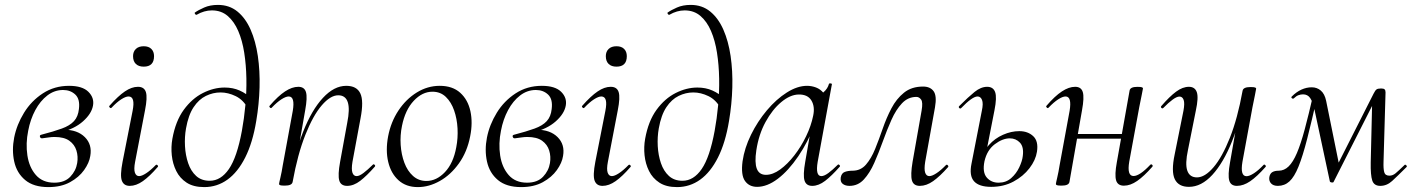

<svg xmlns="http://www.w3.org/2000/svg" viewBox="-20 -749 5765 783"><path d="M177.4 14Q117 14 82.6 -14.8Q48.2 -43.6 38 -90.1Q27.8 -136.6 37.8 -188Q48.2 -240.6 77.9 -289Q107.6 -337.4 154.7 -368.2Q201.8 -399 261.6 -399Q316 -399 340.6 -374.5Q365.2 -350 359.2 -318Q353.2 -285 318.3 -254Q283.4 -223 225.6 -209L240.6 -220Q295.8 -220 326.1 -189.7Q356.4 -159.4 348.2 -113Q344 -85 323 -55.5Q302 -26 265.5 -6Q229 14 177.4 14ZM201.4 -4Q243.6 -4 266.7 -28.3Q289.8 -52.6 294.8 -84Q299.2 -110.6 291.7 -135.1Q284.2 -159.6 262.8 -175Q241.4 -190.4 202.6 -190.4Q191.2 -190.4 179.7 -188.7Q168.2 -187 152.4 -185Q145.4 -184 143.1 -190.8Q140.8 -197.6 147.8 -199.4Q199.4 -212.8 232.1 -224.7Q264.8 -236.6 281.7 -255Q298.6 -273.4 301.8 -304.2Q307 -344.6 287.2 -363.3Q267.4 -382 237.2 -382Q202.2 -382 173.2 -359.8Q144.2 -337.6 124 -300Q103.8 -262.4 95 -216Q84.4 -163.8 91.7 -115.2Q99 -66.6 126.3 -35.3Q153.6 -4 201.4 -4Z M509.2 9Q485 9 477 -12Q469 -33 479.8 -89L520.8 -297Q532.4 -355.6 504.2 -355.6Q492.6 -355.6 474.5 -344Q456.4 -332.4 435.2 -310Q432 -306 427.6 -310.5Q423.2 -315 427 -318.2Q461.4 -357.2 489.2 -376.1Q517 -395 542.6 -395Q568.2 -395 575 -373.3Q581.8 -351.6 571.4 -299.4L531 -89Q525.2 -58.6 530.2 -44.7Q535.2 -30.8 547.2 -30.8Q558.2 -30.8 576 -42.4Q593.8 -54 614.6 -75.4Q618.6 -79.4 622.6 -75Q626.6 -70.6 622.6 -67.4Q590 -29.6 562.6 -10.3Q535.2 9 509.2 9ZM566 -477.2Q545.6 -477.2 534.1 -488.2Q522.6 -499.2 522.6 -520Q522.6 -538.4 534.1 -549.4Q545.6 -560.4 566 -560.4Q586.4 -560.4 597.3 -549.4Q608.2 -538.4 608.2 -520Q608.2 -477.2 566 -477.2Z M812.8 14Q768.8 14 741 -4.2Q713.2 -22.4 698.7 -51.8Q684.2 -81.2 680.6 -115.6Q677 -150 683 -183.2Q696 -255.4 729.5 -301.3Q763 -347.2 807.3 -369.6Q851.6 -392 896 -392Q930 -392 957.2 -379.9Q984.4 -367.8 1006.4 -346.6L991.6 -306.2Q972.4 -341.8 941.3 -356.9Q910.2 -372 879.4 -372Q848.6 -372 819.7 -357.9Q790.8 -343.8 769.5 -311.8Q748.2 -279.8 738.6 -225.4Q732.4 -190.4 734.4 -153.1Q736.4 -115.8 747.4 -83.5Q758.4 -51.2 779.9 -31.5Q801.4 -11.8 835.2 -11.8Q880.6 -11.8 913.6 -59.8Q946.6 -107.8 966.4 -215.2Q975.4 -264 980.6 -319.1Q985.8 -374.2 984.8 -429.1Q983.8 -484 976 -534Q968.2 -584 951.6 -622.6Q935 -661.2 908.6 -683.9Q882.2 -706.6 844 -706.6Q812.8 -706.6 782 -688.8Q778.2 -687.6 775.4 -692.1Q772.6 -696.6 774.8 -697.8Q788.6 -707.8 812.8 -718.4Q837 -729 868.8 -729Q915.2 -729 948.3 -702Q981.4 -675 1002 -628.1Q1022.6 -581.2 1031.5 -520.6Q1040.4 -460 1038.5 -392.2Q1036.6 -324.4 1025 -255.6Q1010.4 -167 980.1 -106.9Q949.8 -46.8 907.5 -16.4Q865.2 14 812.8 14Z M1395.6 9Q1369.8 9 1363.5 -13.2Q1357.2 -35.4 1367 -89L1396 -248Q1418.8 -360.4 1359.4 -360.4Q1327.4 -360.4 1292 -319.2Q1256.6 -278 1225.2 -198.9Q1193.8 -119.8 1173.4 -7.2L1161 -8.2Q1181.8 -124.8 1216.7 -212.9Q1251.6 -301 1297.1 -350Q1342.6 -399 1392 -399Q1434.8 -399 1449.4 -368.2Q1464 -337.4 1450.4 -267L1417.4 -89Q1412.4 -58.6 1417.3 -44.7Q1422.2 -30.8 1434.4 -30.8Q1445.4 -30.8 1462.4 -43.6Q1479.4 -56.4 1500.2 -77Q1503.2 -81 1507.6 -77Q1512 -73 1508.2 -69Q1475.6 -32 1449 -11.5Q1422.4 9 1395.6 9ZM1141.4 8Q1127.2 8 1122.6 6.3Q1118 4.6 1118 1.6Q1118 -1.6 1123.5 -24.8Q1129 -48 1133 -74L1174 -297Q1183.8 -355.6 1157.4 -355.6Q1145.8 -355.6 1127.7 -344Q1109.6 -332.4 1088.2 -310Q1085.2 -306 1080.8 -310.5Q1076.4 -315 1080.2 -318.2Q1113.8 -357.2 1142.4 -376.1Q1171 -395 1196.6 -395Q1221.4 -395 1227.8 -373.3Q1234.2 -351.6 1224.6 -299.4L1173.4 -7.2Q1170.8 8 1141.4 8Z M1684 14Q1636.2 14 1605.3 -13.8Q1574.4 -41.6 1563.2 -88.6Q1552 -135.6 1562.8 -193Q1574 -251.6 1604.8 -298.1Q1635.6 -344.6 1679.6 -371.8Q1723.6 -399 1773.4 -399Q1825.4 -399 1856.8 -370.7Q1888.2 -342.4 1898.4 -295.5Q1908.6 -248.6 1897.4 -193Q1885.2 -129.8 1851.7 -82.9Q1818.2 -36 1773.8 -11Q1729.4 14 1684 14ZM1718.8 -11Q1760.4 -11 1794.7 -47.3Q1829 -83.6 1840.8 -149Q1848 -186 1845.9 -225.3Q1843.8 -264.6 1832 -298.6Q1820.2 -332.6 1798.2 -353.8Q1776.2 -375 1743.6 -375Q1702 -375 1667.2 -337.8Q1632.4 -300.6 1619.4 -236Q1611.4 -197.4 1614 -158Q1616.6 -118.6 1629.1 -85.2Q1641.6 -51.8 1664.4 -31.4Q1687.2 -11 1718.8 -11Z M2105.4 14Q2045 14 2010.6 -14.8Q1976.2 -43.6 1966 -90.1Q1955.8 -136.6 1965.8 -188Q1976.2 -240.6 2005.9 -289Q2035.6 -337.4 2082.7 -368.2Q2129.8 -399 2189.6 -399Q2244 -399 2268.6 -374.5Q2293.2 -350 2287.2 -318Q2281.2 -285 2246.3 -254Q2211.4 -223 2153.6 -209L2168.6 -220Q2223.8 -220 2254.1 -189.7Q2284.4 -159.4 2276.2 -113Q2272 -85 2251 -55.5Q2230 -26 2193.5 -6Q2157 14 2105.4 14ZM2129.4 -4Q2171.6 -4 2194.7 -28.3Q2217.8 -52.6 2222.8 -84Q2227.2 -110.6 2219.7 -135.1Q2212.2 -159.6 2190.8 -175Q2169.4 -190.4 2130.6 -190.4Q2119.2 -190.4 2107.7 -188.7Q2096.2 -187 2080.4 -185Q2073.4 -184 2071.1 -190.8Q2068.8 -197.6 2075.8 -199.4Q2127.4 -212.8 2160.1 -224.7Q2192.8 -236.6 2209.7 -255Q2226.6 -273.4 2229.8 -304.2Q2235 -344.6 2215.2 -363.3Q2195.4 -382 2165.2 -382Q2130.2 -382 2101.2 -359.8Q2072.2 -337.6 2052 -300Q2031.8 -262.4 2023 -216Q2012.4 -163.8 2019.7 -115.2Q2027 -66.6 2054.3 -35.3Q2081.6 -4 2129.4 -4Z M2437.2 9Q2413 9 2405 -12Q2397 -33 2407.8 -89L2448.8 -297Q2460.4 -355.6 2432.2 -355.6Q2420.6 -355.6 2402.5 -344Q2384.4 -332.4 2363.2 -310Q2360 -306 2355.6 -310.5Q2351.2 -315 2355 -318.2Q2389.4 -357.2 2417.2 -376.1Q2445 -395 2470.6 -395Q2496.2 -395 2503 -373.3Q2509.8 -351.6 2499.4 -299.4L2459 -89Q2453.2 -58.6 2458.2 -44.7Q2463.2 -30.8 2475.2 -30.8Q2486.2 -30.8 2504 -42.4Q2521.8 -54 2542.6 -75.4Q2546.6 -79.4 2550.6 -75Q2554.6 -70.6 2550.6 -67.4Q2518 -29.6 2490.6 -10.3Q2463.2 9 2437.2 9ZM2494 -477.2Q2473.6 -477.2 2462.1 -488.2Q2450.6 -499.2 2450.6 -520Q2450.6 -538.4 2462.1 -549.4Q2473.6 -560.4 2494 -560.4Q2514.4 -560.4 2525.3 -549.4Q2536.2 -538.4 2536.2 -520Q2536.2 -477.2 2494 -477.2Z M2740.8 14Q2696.8 14 2669 -4.2Q2641.2 -22.4 2626.7 -51.8Q2612.2 -81.2 2608.6 -115.6Q2605 -150 2611 -183.2Q2624 -255.4 2657.5 -301.3Q2691 -347.2 2735.3 -369.6Q2779.6 -392 2824 -392Q2858 -392 2885.2 -379.9Q2912.4 -367.8 2934.4 -346.6L2919.6 -306.2Q2900.4 -341.8 2869.3 -356.9Q2838.2 -372 2807.4 -372Q2776.6 -372 2747.7 -357.9Q2718.8 -343.8 2697.5 -311.8Q2676.2 -279.8 2666.6 -225.4Q2660.4 -190.4 2662.4 -153.1Q2664.4 -115.8 2675.4 -83.5Q2686.4 -51.2 2707.9 -31.5Q2729.4 -11.8 2763.2 -11.8Q2808.6 -11.8 2841.6 -59.8Q2874.6 -107.8 2894.4 -215.2Q2903.4 -264 2908.6 -319.1Q2913.8 -374.2 2912.8 -429.1Q2911.8 -484 2904 -534Q2896.2 -584 2879.6 -622.6Q2863 -661.2 2836.6 -683.9Q2810.2 -706.6 2772 -706.6Q2740.8 -706.6 2710 -688.8Q2706.2 -687.6 2703.4 -692.1Q2700.6 -696.6 2702.8 -697.8Q2716.6 -707.8 2740.8 -718.4Q2765 -729 2796.8 -729Q2843.2 -729 2876.3 -702Q2909.4 -675 2930 -628.1Q2950.6 -581.2 2959.5 -520.6Q2968.4 -460 2966.5 -392.2Q2964.6 -324.4 2953 -255.6Q2938.4 -167 2908.1 -106.9Q2877.8 -46.8 2835.5 -16.4Q2793.2 14 2740.8 14Z M3067.6 13Q3035.2 13 3018.1 -11.1Q3001 -35.2 3008.2 -91Q3016 -145.2 3042.7 -199.5Q3069.4 -253.8 3107.5 -299.1Q3145.6 -344.4 3188.7 -371.7Q3231.8 -399 3271.4 -399Q3289.8 -399 3307.6 -392.3Q3325.4 -385.6 3338.1 -370.3Q3350.8 -355 3352.8 -330.4L3310.4 -357Q3322.6 -359 3339.1 -373.4Q3355.6 -387.8 3360.6 -407Q3362.6 -410 3368.1 -408.8Q3373.6 -407.6 3372.6 -405.6L3314.6 -89Q3304.8 -30.8 3329.6 -30.8Q3341.2 -30.8 3358.4 -43.5Q3375.6 -56.2 3396.4 -77Q3399.4 -80 3403.4 -76Q3407.4 -72 3404.4 -69Q3371.8 -32 3345.1 -11.5Q3318.4 9 3292.4 9Q3267.6 9 3260.9 -12.9Q3254.2 -34.8 3263.8 -89L3288 -229L3305 -246Q3275.4 -170.4 3235.4 -111.6Q3195.4 -52.8 3152 -19.9Q3108.6 13 3067.6 13ZM3103.6 -36Q3131.6 -36 3161.6 -57.8Q3191.6 -79.6 3219.3 -115.2Q3247 -150.8 3267.5 -193.5Q3288 -236.2 3296.2 -277Q3304.2 -314 3289 -339.2Q3273.8 -364.4 3236.6 -363.6Q3202.2 -362.8 3166 -332.6Q3129.8 -302.4 3102 -251.6Q3074.2 -200.8 3064.4 -136Q3056.8 -85.8 3066.4 -60.9Q3076 -36 3103.6 -36Z M3444.4 9Q3427 9 3416.6 0.7Q3406.2 -7.6 3408.6 -25.2Q3411.8 -43 3425.2 -47.9Q3438.6 -52.8 3456.4 -52.8Q3490 -52.8 3511.6 -77.8Q3533.2 -102.8 3548.9 -141.6Q3564.6 -180.4 3579.8 -224.4Q3595 -268.4 3615.3 -307.2Q3635.6 -346 3666.6 -371Q3697.6 -396 3744.4 -396Q3773.8 -396 3787.5 -376.9Q3801.2 -357.8 3793 -311.2L3753 -89Q3748.2 -58.6 3753 -44.7Q3757.8 -30.8 3770 -30.8Q3781 -30.8 3798.8 -42.4Q3816.6 -54 3837.4 -75.4Q3841.2 -79.4 3845.2 -75Q3849.2 -70.6 3846.2 -67.4Q3812.8 -29.6 3785.4 -10.3Q3758 9 3731.2 9Q3705.4 9 3699 -13.2Q3692.6 -35.4 3701.6 -89L3738.4 -298Q3744.4 -332 3736.4 -342.9Q3728.4 -353.8 3717.4 -353.8Q3683 -353.8 3658.4 -327.7Q3633.8 -301.6 3615.4 -260.2Q3597 -218.8 3580.3 -172.4Q3563.6 -126 3545.3 -84.6Q3527 -43.2 3502.9 -17.1Q3478.8 9 3444.4 9Z M4022.4 13Q3972.6 13 3952.2 -9.8Q3931.8 -32.6 3942 -82L3984 -297Q3990.6 -326.8 3984.9 -341.2Q3979.2 -355.6 3966.6 -355.6Q3955.8 -355.6 3938.8 -343.4Q3921.8 -331.2 3900 -308.4Q3896 -304.4 3892 -308.5Q3888 -312.6 3892 -316.6Q3928.6 -353.2 3954.4 -374.1Q3980.2 -395 4005.8 -395Q4030.6 -395 4038.3 -373.3Q4046 -351.6 4035.6 -299.4L3994.8 -91.4Q3985.8 -46.6 4003.9 -25.3Q4022 -4 4052.4 -4Q4082.6 -4 4103.6 -22.5Q4124.6 -41 4136.7 -66.7Q4148.8 -92.4 4151 -112.4Q4156 -149.6 4139.5 -167.2Q4123 -184.8 4098.2 -184.8Q4068.6 -184.8 4036.9 -160.9Q4005.2 -137 3994.8 -91.4L3981.2 -92.4Q3988.8 -130.6 4013 -157.7Q4037.2 -184.8 4070.6 -199.5Q4104 -214.2 4136.6 -214.2Q4171.8 -214.2 4193.7 -193.6Q4215.6 -173 4208.8 -130Q4203.6 -96 4178.3 -63Q4153 -30 4113 -8.5Q4073 13 4022.4 13Z M4309.4 8Q4295.2 8 4290.6 6.3Q4286 4.6 4286 1.6Q4286 -1.6 4291.5 -24.8Q4297 -48 4301 -74L4342 -297Q4351.8 -355.6 4325.4 -355.6Q4313.8 -355.6 4295.7 -344Q4277.6 -332.4 4256.2 -310Q4253.2 -306 4248.8 -310.5Q4244.4 -315 4248.2 -318.2Q4281.8 -357.2 4310.4 -376.1Q4339 -395 4364.6 -395Q4389.4 -395 4395.8 -373.3Q4402.2 -351.6 4392.6 -299.4L4341.4 -7.2Q4338.8 8 4309.4 8ZM4346 -183.4 4349.8 -202.6H4582.2L4579.2 -183.4ZM4563.4 8.2Q4537.8 8.2 4531.5 -13.9Q4525.2 -36 4534.6 -87.4L4586.6 -379.6Q4589.2 -394.8 4617.8 -394.8Q4633 -394.8 4637.1 -393Q4641.2 -391.2 4641.2 -388.4Q4641.2 -385.2 4636.2 -362.4Q4631.2 -339.6 4626.2 -312.8L4585.2 -89.8Q4575.4 -31.2 4602.6 -31.2Q4627.6 -31.2 4670.8 -76.8Q4674.8 -80.8 4678.8 -76.7Q4682.8 -72.6 4679 -68.6Q4645.4 -30.4 4617.6 -11.1Q4589.8 8.2 4563.4 8.2Z M4828.8 13Q4786 13 4770.9 -18.3Q4755.8 -49.6 4770.4 -119L4806.2 -297Q4812 -327.6 4807.1 -341.4Q4802.2 -355.2 4790 -355.2Q4779.2 -355.2 4762.2 -342.8Q4745.2 -330.4 4724.4 -309Q4720.4 -305 4716.4 -309Q4712.4 -313 4716.4 -317Q4749.2 -355 4776 -375Q4802.8 -395 4828.6 -395Q4853 -395 4860.7 -373.2Q4868.4 -351.4 4856.6 -297L4824.8 -138Q4812.4 -80.4 4822 -53Q4831.6 -25.6 4861.4 -25.6Q4893.6 -25.6 4928.9 -66.8Q4964.2 -108 4995.6 -187.1Q5027 -266.2 5047.4 -378.8L5059.8 -377.8Q5040 -261.4 5004.6 -173.2Q4969.2 -85 4924.2 -36Q4879.2 13 4828.8 13ZM5024.2 9Q4999.4 9 4993.1 -12.7Q4986.8 -34.4 4996.2 -86.6L5047.4 -378.8Q5050 -394 5079.4 -394Q5093.8 -394 5098.3 -392.2Q5102.8 -390.4 5102.8 -387.6Q5102.8 -384.4 5097.8 -361.2Q5092.8 -338 5087.8 -312L5046.8 -89Q5037 -30.4 5063.4 -30.4Q5075 -30.4 5093.1 -42Q5111.2 -53.6 5132.6 -76Q5135.6 -80 5140 -75.5Q5144.4 -71 5140.6 -67.8Q5106.2 -28.8 5078.5 -9.9Q5050.8 9 5024.2 9Z M5609 9Q5583.6 9 5576.3 -12.7Q5569 -34.4 5570 -86.6L5576.2 -347.8L5605.2 -375.6L5418.6 -7.2Q5417.4 -4 5410.8 -4.8Q5404.2 -5.6 5403.2 -9.6L5340.2 -304Q5333.4 -334 5323.1 -349.1Q5312.8 -364.2 5294 -364.2Q5284.8 -364.2 5275.5 -360.9Q5266.2 -357.6 5257.2 -348.6Q5253.4 -344.8 5248.8 -348.2Q5244.2 -351.6 5248.2 -355.6Q5267 -374.4 5287.7 -383.7Q5308.4 -393 5329.4 -393Q5350.8 -393 5366.5 -379.6Q5382.2 -366.2 5388.2 -337.6L5442.8 -68.4L5415.6 -39.2L5581.8 -367.4Q5588.2 -380.2 5593.5 -384.2Q5598.8 -388.2 5612.2 -388.2Q5622.6 -388.2 5626.5 -384.6Q5630.4 -381 5630.4 -372.2L5622.2 -89Q5621.2 -61 5625.1 -46.8Q5629 -32.6 5646.2 -32.6Q5659.6 -32.6 5671.3 -42.3Q5683 -52 5707.8 -76Q5710.2 -79.2 5714.7 -75.1Q5719.2 -71 5716 -67.8Q5679.2 -31 5657.4 -11Q5635.6 9 5609 9ZM5191.2 9Q5172.8 9 5163.5 -1.1Q5154.2 -11.2 5156.4 -26.6Q5159.2 -41.6 5169 -47.2Q5178.8 -52.8 5194.4 -52.8Q5217 -52.8 5235.1 -70.3Q5253.2 -87.8 5269 -124.9Q5284.8 -162 5300.8 -221.5Q5316.8 -281 5336 -365L5353.2 -361Q5329.2 -254.6 5310.9 -183.2Q5292.6 -111.8 5275.5 -69.6Q5258.4 -27.4 5238.5 -9.2Q5218.6 9 5191.2 9Z"/></svg>

Font: Cormorant Garamond Light
Style: Italic
Weight: 300
Italic angle: -10°
Designer: Christian Thalmann (Catharsis Fonts)
Foundry: Catharsis Fonts
Version: Version 4.001